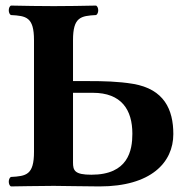

<svg xmlns="http://www.w3.org/2000/svg" viewBox="-20 -667 668 689"><path d="M242 -523C242 -606 270 -610 325 -613C335 -619 335 -641 325 -647C285 -646 213 -645 173 -645C133 -645 59 -646 19 -647C9 -641 9 -619 19 -613C74 -610 102 -606 102 -523V-122C102 -39 74 -35 19 -32C9 -26 9 -4 19 2C19 2 133 0 173 0C213 0 277 2 337 2C522 2 602 -84 602 -186C602 -274 569 -347 458 -366C404 -375 350 -376 298 -376H242ZM242 -334H313C416 -334 455 -273 455 -187C455 -127 440 -40 308 -40C248 -40 242 -55 242 -84Z"/></svg>

Font: Libertinus Serif
Style: Bold
Weight: 700
Designer: Philipp H. Poll, Khaled Hosny
Foundry: Caleb Maclennan
Version: Version 7.050;RELEASE